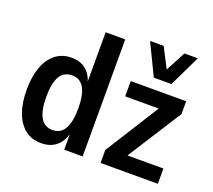

<svg xmlns="http://www.w3.org/2000/svg" viewBox="-126 -911 1205 1087"><g transform="rotate(20 476.5 -367.5)"><path d="M219 10Q162 10 122 -21.5Q82 -53 61 -110.5Q40 -168 40 -247Q40 -326 61 -383.5Q82 -441 122 -472.5Q162 -504 218 -504Q272 -504 305.5 -476Q339 -448 353 -396H349V-705H467V0H356V-101H358Q343 -46 308 -18Q273 10 219 10ZM255 -82Q304 -82 327.5 -124.5Q351 -167 351 -247Q351 -328 327.5 -369.5Q304 -411 255 -411Q205 -411 181.5 -370Q158 -329 158 -247Q158 -167 181.5 -124.5Q205 -82 255 -82ZM575 0V-78L801 -437L803 -402H577V-494H911V-417L682 -58L680 -92H920V0ZM693 -557 602 -745H684L746 -625L809 -745H890L799 -557Z"/></g></svg>

Font: Nunito Sans 10pt Condensed
Style: Bold
Weight: 700
Width: 3
Designer: Vernon Adams
Foundry: Vernon Adams
Version: Version 3.101;gftools[0.9.27]